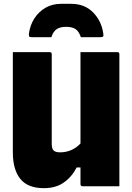

<svg xmlns="http://www.w3.org/2000/svg" viewBox="-20 -972 690 1002"><path d="M209 10Q125 10 86 -38.5Q47 -87 47 -177V-700H239Q250 -700 250 -689V-221Q250 -196 260 -186.5Q270 -177 293 -177Q356 -177 400 -223V-700H592Q603 -700 603 -689V0H411Q400 0 400 -11V-98H380Q355 -49 313 -19.5Q271 10 209 10ZM248 -778H145Q135 -778 132.5 -781.5Q130 -785 131 -797Q137 -841 159.5 -876Q182 -911 217.5 -931.5Q253 -952 298 -952H352Q422 -952 466 -907Q510 -862 519 -797Q521 -785 518 -781.5Q515 -778 505 -778H402Q392 -808 374.5 -820Q357 -832 325 -832Q294 -832 276 -820Q258 -808 248 -778Z"/></svg>

Font: Recursive Sn Lnr St Blk
Style: Regular
Weight: 900
Version: Version 1.079;hotconv 1.0.112;makeotfexe 2.5.65598; ttfautoh